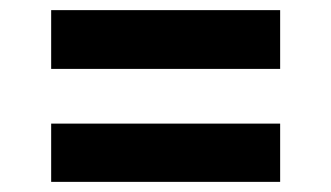

<svg xmlns="http://www.w3.org/2000/svg" viewBox="-20 -520 654 379"><path d="M533 -384H81V-500H533ZM533 -161H81V-276H533Z"/></svg>

Font: Intel One Mono
Style: Bold
Weight: 700
Monospace: yes
Designer: Fred Shallcrass
Foundry: Frere-Jones Type LLC
Version: Version 1.400;hotconv 1.1.0;makeotfexe 2.6.0;FJTRelease1.4